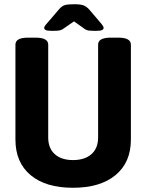

<svg xmlns="http://www.w3.org/2000/svg" viewBox="-20 -880 691 908"><path d="M325 8Q196 8 124.5 -52Q53 -112 53 -220V-669Q53 -702 113 -702H148Q208 -702 208 -669V-230Q208 -179 239 -151Q270 -123 325 -123Q381 -123 412.5 -151Q444 -179 444 -230V-669Q444 -702 504 -702H539Q599 -702 599 -669V-220Q599 -112 526.5 -52Q454 8 325 8ZM229 -734Q203 -734 196 -738Q189 -742 189 -748Q189 -751 191.5 -756Q194 -761 206 -774L260 -837Q272 -851 285.5 -855.5Q299 -860 330 -860Q360 -860 374 -855Q388 -850 401 -836L454 -774Q465 -761 467.5 -756Q470 -751 470 -748Q470 -742 463 -738Q456 -734 431 -734Q418 -734 404.5 -735Q391 -736 382 -742L330 -779L275 -741Q266 -736 254 -735Q242 -734 229 -734Z"/></svg>

Font: Asap Semi Condensed
Style: Bold
Weight: 700
Width: 4
Designer: Pablo Cosgaya
Foundry: Omnibus-Type
Version: Version 3.001; ttfautohint (v1.8.4.7-5d5b)